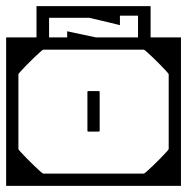

<svg xmlns="http://www.w3.org/2000/svg" viewBox="-40 -606 610 626"><path d="M550 -128H510Q510 -155.5 510 -172Q510 -188.5 510 -203.8Q510 -219 510 -243Q510 -243 510 -243Q510 -243 510 -243Q510 -243 510 -243Q510 -243 510 -243Q510 -268 510 -281Q510 -294 510 -302.8Q510 -311.5 510 -323.2Q510 -335 510 -358H550ZM550 -279Q550 -279 550 -258.8Q550 -238.5 550 -206.8Q550 -175 550 -139.5Q550 -104 550 -72.2Q550 -40.5 550 -20.2Q550 0 550 0Q550 0 550 0Q550 0 550 0Q550 0 550 0Q550 0 550 0Q550 0 529.8 0Q509.5 0 477.5 0Q445.5 0 409.2 0Q373 0 339.8 0Q306.5 0 284 0Q261.5 0 258 0Q258 0 258 0Q258 0 258 0Q258 0 258 0Q258 0 258 0Q258 0 258 0Q258 -10 258 -20.2Q258 -30.5 258 -40Q258 -40 275.2 -40Q292.5 -40 318 -40Q343.5 -40 369 -40Q394.5 -40 411.8 -40Q429 -40 429 -40Q429 -40 429 -40Q429 -40 429 -40Q429 -40 429 -40Q430.5 -40 439 -47.5Q447.5 -55 459.5 -66.5Q471.5 -78 483 -89.8Q494.5 -101.5 502.2 -110Q510 -118.5 510 -120V-279ZM550 -205H510V-364Q510 -365.5 502.2 -374Q494.5 -382.5 483 -394.2Q471.5 -406 459.5 -417.5Q447.5 -429 439 -436.5Q430.5 -444 429 -444Q429 -444 429 -444Q429 -444 429 -444Q429 -444 429 -444Q429 -444 411.8 -444Q394.5 -444 369 -444Q343.5 -444 318 -444Q292.5 -444 275.2 -444Q258 -444 258 -444Q258 -454 258 -464.2Q258 -474.5 258 -484Q258 -484 258 -484Q258 -484 258 -484Q258 -484 258 -484Q258 -484 258 -484Q258 -484 258 -484Q261.5 -484 284 -484Q306.5 -484 339.8 -484Q373 -484 409.2 -484Q445.5 -484 477.5 -484Q509.5 -484 529.8 -484Q550 -484 550 -484Q550 -484 550 -484Q550 -484 550 -484Q550 -484 550 -484Q550 -484 550 -484Q550 -484 550 -463.8Q550 -443.5 550 -411.8Q550 -380 550 -344.5Q550 -309 550 -277.2Q550 -245.5 550 -225.2Q550 -205 550 -205ZM245 -181Q245 -181 245 -199.8Q245 -218.5 245 -243Q245 -267.5 245 -286.2Q245 -305 245 -305Q245 -305 245 -305Q245 -305 245 -305Q245 -308 245.5 -308.5Q246 -309 249 -309Q254.5 -309 259.8 -309Q265 -309 270.2 -309Q275.5 -309 281 -309Q284 -309 284.5 -308.5Q285 -308 285 -305Q285 -305 285 -305Q285 -305 285 -305Q285 -305 285 -286.2Q285 -267.5 285 -243Q285 -218.5 285 -199.8Q285 -181 285 -181Q285 -181 285 -181Q285 -181 285 -181Q285 -181 285 -181Q285 -181 285 -181Q285 -181 285 -181Q285 -181 285 -181Q285 -181 285 -181Q285 -178 284.5 -177.5Q284 -177 281 -177Q273 -177 265.2 -177Q257.5 -177 249 -177Q246 -177 245.5 -177.5Q245 -178 245 -181Q245 -181 245 -181Q245 -181 245 -181Q245 -181 245 -181Q245 -181 245 -181Q245 -181 245 -181Q245 -181 245 -181Q245 -181 245 -181ZM-20 -128V-358H20Q20 -335 20 -323.2Q20 -311.5 20 -302.8Q20 -294 20 -281Q20 -268 20 -243Q20 -243 20 -243Q20 -243 20 -243Q20 -243 20 -243Q20 -243 20 -243Q20 -219 20 -203.8Q20 -188.5 20 -172Q20 -155.5 20 -128ZM-20 -279H20V-120Q20 -118.5 27.8 -110Q35.5 -101.5 47 -89.8Q58.5 -78 70.5 -66.5Q82.5 -55 91 -47.5Q99.5 -40 101 -40Q101 -40 101 -40Q101 -40 101 -40Q101 -40 101 -40Q101 -40 118.2 -40Q135.5 -40 161 -40Q186.5 -40 212 -40Q237.5 -40 254.8 -40Q272 -40 272 -40Q272 -30.5 272 -20.2Q272 -10 272 0Q272 0 272 0Q272 0 272 0Q272 0 272 0Q272 0 272 0Q272 0 272 0Q268.5 0 246 0Q223.5 0 190.2 0Q157 0 120.8 0Q84.5 0 52.5 0Q20.5 0 0.2 0Q-20 0 -20 0Q-20 0 -20 0Q-20 0 -20 0Q-20 0 -20 0Q-20 0 -20 0Q-20 0 -20 -20.2Q-20 -40.5 -20 -72.2Q-20 -104 -20 -139.5Q-20 -175 -20 -206.8Q-20 -238.5 -20 -258.8Q-20 -279 -20 -279ZM-20 -205Q-20 -205 -20 -225.2Q-20 -245.5 -20 -277.2Q-20 -309 -20 -344.5Q-20 -380 -20 -411.8Q-20 -443.5 -20 -463.8Q-20 -484 -20 -484Q-20 -484 -20 -484Q-20 -484 -20 -484Q-20 -484 -20 -484Q-20 -484 -20 -484Q-20 -484 0.2 -484Q20.5 -484 52.5 -484Q84.5 -484 120.8 -484Q157 -484 190.2 -484Q223.5 -484 246 -484Q268.5 -484 272 -484Q272 -484 272 -484Q272 -484 272 -484Q272 -484 272 -484Q272 -484 272 -484Q272 -484 272 -484Q272 -474.5 272 -464.2Q272 -454 272 -444Q272 -444 254.8 -444Q237.5 -444 212 -444Q186.5 -444 161 -444Q135.5 -444 118.2 -444Q101 -444 101 -444Q101 -444 101 -444Q101 -444 101 -444Q101 -444 101 -444Q99.5 -444 91 -436.5Q82.5 -429 70.5 -417.5Q58.5 -406 47 -394.2Q35.5 -382.5 27.8 -374Q20 -365.5 20 -364V-205ZM344 -456H230H79Q79 -456 79 -469.2Q79 -482.5 79 -501.8Q79 -521 79 -540.2Q79 -559.5 79 -572.8Q79 -586 79 -586Q79 -586 79 -586Q79 -586 79 -586Q79 -586 93.8 -586Q108.5 -586 130.5 -586Q152.5 -586 174.8 -586Q197 -586 212.5 -586Q228 -586 229 -586Q229 -586 237.2 -586Q245.5 -586 257.5 -586Q269.5 -586 281.5 -586Q293.5 -586 301.8 -586Q310 -586 310 -586Q310 -586 310 -586Q310 -586 310 -586Q310 -586 310 -586Q310 -586 310 -586H451Q451 -586 451 -586Q451 -586 451 -586Q451 -552.5 451 -532.8Q451 -513 451 -496.5Q451 -480 451 -456Q451 -456 434.8 -456Q418.5 -456 397.5 -456Q376.5 -456 360.2 -456Q344 -456 344 -456ZM297 -479Q297 -479 314 -479Q331 -479 353.5 -479Q376 -479 393 -479Q410 -479 410 -479Q410 -479 410 -479Q410 -479 410 -479Q410 -491.5 410 -502Q410 -512.5 410 -524.8Q410 -537 410 -555Q410 -555 410 -555Q410 -555 410 -555H351Q351 -555 351 -555Q351 -555 351 -555Q351 -547.5 351 -540Q351 -532.5 351 -524Q351 -524 351 -524Q351 -524 351 -524Q351 -524 341 -526.5Q331 -529 316.5 -532.5Q302 -536 287 -539.5Q272 -543 261.8 -545.5Q251.5 -548 251 -548Q249.5 -548 229.5 -548Q209.5 -548 184 -548Q158.5 -548 139.2 -548Q120 -548 120 -548Q120 -548 120 -548Q120 -548 120 -548Q120 -548 120 -537.5Q120 -527 120 -513.5Q120 -500 120 -489.5Q120 -479 120 -479H179Q179 -479 179 -479Q179 -479 179 -479Q179 -488 179 -493Q179 -498 179 -500.5Q179 -503 179 -503.5Q179 -504 179 -504Q179 -504 191 -501.5Q203 -499 220.5 -495.2Q238 -491.5 255.5 -487.8Q273 -484 285 -481.5Q297 -479 297 -479Z"/></svg>

Font: Honk
Style: Regular
Weight: 400
Designer: Noopur Datye & Yesha Goshar
Foundry: Ek Type
Version: Version 1.000